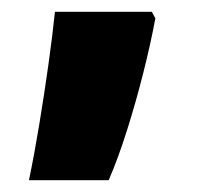

<svg xmlns="http://www.w3.org/2000/svg" viewBox="-20 -166 337 325"><path d="M243 -135Q235 -92 222.5 -42.5Q210 7 195 54.5Q180 102 164 139H29Q38 96 46.5 44.5Q55 -7 62 -57Q69 -107 73 -146H237Z"/></svg>

Font: Noto Sans Bengali SemiCondensed Black
Style: Regular
Weight: 900
Width: 4
Designer: Joana Ranito - Universal Thirst; Jelle Bosma - Monotype Design Team
Foundry: Universal Thirst ehf.
Version: Version 3.000; ttfautohint (v1.8.4.7-5d5b)